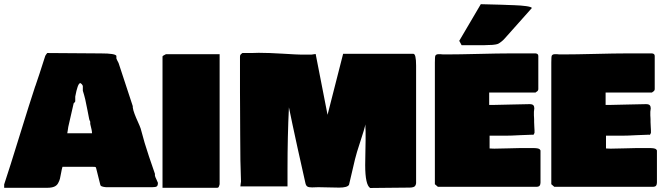

<svg xmlns="http://www.w3.org/2000/svg" viewBox="-36 -937 3244 939"><path d="M269.5 -121.1Q266.1 -109.9 262.9 -91.6Q259.8 -73.2 257.1 -62.7Q254.4 -52.2 248 -40.8Q241.7 -29.3 228.8 -23.9Q215.8 -18.6 195.3 -18.6H-15.6V-35.2Q10.3 -112.8 59.8 -273.4Q109.4 -434.1 136.7 -516.6V-515.6Q153.3 -563 185.5 -664.1Q186 -665 187 -666.5Q191.4 -673.8 195.3 -677.7L459 -675.8Q526.4 -675.8 533.2 -664.1V-651.4Q534.2 -647 543.9 -628.9Q591.3 -483.9 613.3 -418V-412.1Q615.2 -397.9 622.1 -379.9Q628.9 -361.8 638.4 -341.1Q647.9 -320.3 651.9 -308.6L671.4 -238.3Q688.5 -181.6 721.7 -86.9V-87.9V-78.1Q723.1 -71.3 729 -59.6Q734.9 -47.9 736.3 -43Q736.3 -29.3 730.7 -25.4Q725.1 -21.5 709 -21.5H482.4Q474.1 -22.5 471.7 -22.9Q469.2 -23.4 464.1 -24.9Q459 -26.4 456.8 -28.8Q454.6 -31.2 454.1 -35.2L435.5 -109.4Q433.6 -118.7 431.6 -119.9Q429.7 -121.1 419.9 -121.1ZM293 -294.9V-293ZM400.4 -353.5Q397.5 -367.2 391.8 -397.7Q386.2 -428.2 380.9 -450.9Q375.5 -473.6 369.1 -493.2V-516.6Q365.2 -526.9 355.5 -531.2V-530.3Q343.8 -527.8 332 -464.8V-441.4Q331.1 -438 327.6 -435.1Q324.2 -432.1 324.2 -431.6Q308.1 -360.4 297.9 -316.4Q297.9 -311.5 295.4 -299.3Q293 -287.1 293 -285.2H414.1Q414.1 -297.9 405.3 -331.1V-341.8Q404.8 -343.3 402.6 -347.4Q400.4 -351.6 400.4 -353.5Z M758.8 -18.6V-660.2Q759.3 -664.1 766.6 -667.2Q773.9 -670.4 775.4 -671.9H1038.1V-36.1Q1035.6 -25.9 1033.4 -22.2Q1031.2 -18.6 1026.4 -18.6Z M1487.3 -669.9Q1490.7 -670.9 1498.3 -671.6Q1505.9 -672.4 1507.8 -672.9L1565.9 -375.5L1642.1 -673.8H1985.4Q1999 -673.8 1999 -616.2V-41Q1998 -33.2 1994.6 -28.3Q1991.2 -23.4 1984.6 -21.7Q1978 -20 1974.4 -19.8Q1970.7 -19.5 1961.9 -19.5Q1931.2 -19.5 1868.4 -18.6Q1805.7 -17.6 1774.4 -17.6Q1750 -32.7 1750 -129.9Q1750 -154.3 1751 -193.6Q1752 -232.9 1752 -252V-294.9Q1752 -298.3 1751.5 -305.9Q1751 -313.5 1751 -317.4Q1751 -334 1752.9 -371.1V-334Q1746.1 -305.2 1726.6 -246.1Q1707 -187 1700.2 -158.2L1670.9 -33.2Q1663.1 -19.5 1622.1 -19.5Q1602.1 -19.5 1570.1 -20.5Q1538.1 -21.5 1521.5 -21.5Q1516.6 -21.5 1504.9 -21Q1493.2 -20.5 1490.2 -20.5Q1474.6 -20.5 1467.8 -24.4Q1460.9 -28.3 1458 -40Q1412.1 -243.7 1394.5 -328.1L1377 -412.1Q1370.1 -270 1370.1 -111.3V-25.4H1139.6Q1139.6 -28.3 1141.1 -38.1Q1142.6 -47.9 1142.6 -48.8Q1138.7 -142.6 1138.7 -280.3Q1138.7 -321.8 1138.2 -390.9Q1137.7 -460 1137.7 -486.3V-659.2Q1137.7 -665.5 1139.6 -668.7Q1141.6 -671.9 1149.4 -677.7H1194.3Q1218.8 -677.7 1229.5 -678.7Q1278.8 -678.7 1349.4 -674.3Q1419.9 -669.9 1437.5 -669.9ZM1752.9 -374V-375Z M2210 -737.3 2315.4 -916.5 2409.2 -914.1Q2413.1 -914.1 2424.6 -913.6Q2436 -913.1 2449.5 -912.6Q2462.9 -912.1 2479.2 -911.6Q2495.6 -911.1 2510.5 -909.9Q2525.4 -908.7 2537.6 -907Q2549.8 -905.3 2557.4 -902.8Q2564.9 -900.4 2564.9 -897.5L2432.6 -749Q2424.3 -739.7 2416.7 -733.9Q2409.2 -728 2403.6 -724.6Q2397.9 -721.2 2388.2 -719.5Q2378.4 -717.8 2372.8 -717.5Q2367.2 -717.3 2351.8 -716.8Q2336.4 -716.3 2327.1 -715.8H2221.7ZM2090.8 -630.9Q2090.8 -660.2 2093.3 -665Q2097.7 -671.9 2107.4 -671.9H2119.1Q2127 -671.9 2129.9 -670.9H2155.3Q2204.6 -670.9 2304.4 -673.3Q2404.3 -675.8 2454.1 -675.8H2584Q2596.7 -674.3 2596.7 -663.1V-500Q2596.2 -497.1 2595 -494.9Q2593.8 -492.7 2593 -491.9Q2592.3 -491.2 2588.4 -488.5Q2584.5 -485.8 2583 -484.4H2356.4V-423.8H2377.9Q2406.2 -423.8 2464.4 -425.8Q2522.5 -427.7 2553.7 -427.7Q2567.4 -427.7 2572.3 -422.4Q2577.1 -417 2577.1 -407.2Q2577.1 -404.8 2576.2 -398.9Q2575.2 -393.1 2575.2 -390.6V-372.1Q2575.2 -370.1 2575.7 -364Q2576.2 -357.9 2576.2 -353.5V-339.8Q2576.2 -329.1 2577.1 -318.4Q2578.1 -307.6 2578.1 -299.8V-287.1Q2575.7 -281.2 2574.2 -279.3Q2572.8 -277.3 2569.3 -277.3V-278.3Q2551.3 -278.3 2507.1 -275.9Q2462.9 -273.4 2436.5 -273.4H2358.4V-210.9Q2362.3 -210.9 2370.1 -210.4Q2377.9 -210 2381.8 -210Q2403.8 -210 2446.8 -211.4Q2489.7 -212.9 2508.8 -212.9H2571.3Q2596.7 -212.9 2603.5 -207Q2606 -204.1 2607.4 -201.2V-44.9Q2607.4 -34.7 2603.5 -29.3Q2599.6 -23.9 2588.9 -23.4H2105.5L2090.8 -36.1Z M2660.2 -630.9Q2660.2 -660.2 2662.6 -665Q2667 -671.9 2676.8 -671.9H2688.5Q2696.3 -671.9 2699.2 -670.9H2724.6Q2773.9 -670.9 2873.8 -673.3Q2973.6 -675.8 3023.4 -675.8H3153.3Q3166 -674.3 3166 -663.1V-500Q3165.5 -497.1 3164.3 -494.9Q3163.1 -492.7 3162.4 -491.9Q3161.6 -491.2 3157.7 -488.5Q3153.8 -485.8 3152.3 -484.4H2925.8V-423.8H2947.3Q2975.6 -423.8 3033.7 -425.8Q3091.8 -427.7 3123 -427.7Q3136.7 -427.7 3141.6 -422.4Q3146.5 -417 3146.5 -407.2Q3146.5 -404.8 3145.5 -398.9Q3144.5 -393.1 3144.5 -390.6V-372.1Q3144.5 -370.1 3145 -364Q3145.5 -357.9 3145.5 -353.5V-339.8Q3145.5 -329.1 3146.5 -318.4Q3147.5 -307.6 3147.5 -299.8V-287.1Q3145 -281.2 3143.6 -279.3Q3142.1 -277.3 3138.7 -277.3V-278.3Q3120.6 -278.3 3076.4 -275.9Q3032.2 -273.4 3005.9 -273.4H2927.7V-210.9Q2931.6 -210.9 2939.5 -210.4Q2947.3 -210 2951.2 -210Q2973.1 -210 3016.1 -211.4Q3059.1 -212.9 3078.1 -212.9H3140.6Q3166 -212.9 3172.9 -207Q3175.3 -204.1 3176.8 -201.2V-44.9Q3176.8 -34.7 3172.9 -29.3Q3168.9 -23.9 3158.2 -23.4H2674.8L2660.2 -36.1Z"/></svg>

Font: Bowlby One SC
Style: Regular
Weight: 400
Width: 1
Version: Version 1.2